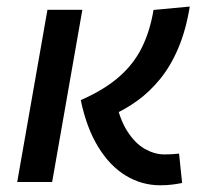

<svg xmlns="http://www.w3.org/2000/svg" viewBox="-20 -547 626 577"><path d="M461.4 9.8Q406.2 9.8 358.4 -19Q310.5 -47.9 275.4 -105Q240.2 -162.1 222.7 -246.1Q293.5 -277.3 337.6 -315.9Q381.8 -354.5 406.2 -403.8Q430.7 -453.1 441.4 -517.1L550.3 -527.3Q538.6 -455.6 515.6 -401.9Q492.7 -348.1 461.2 -309.6Q429.7 -271 392.8 -244.4Q356 -217.8 316.4 -200.7L326.2 -252.9Q338.4 -190.4 362.3 -153.1Q386.2 -115.7 415.5 -99.4Q444.8 -83 473.1 -83Q489.3 -83 498.3 -83.7Q507.3 -84.5 518.1 -85.4L527.3 2.9Q512.2 5.9 496.8 7.8Q481.4 9.8 461.4 9.8ZM31.7 0 122.6 -517.6H227.5L136.7 0Z"/></svg>

Font: Cascadia Mono NF
Style: Italic
Weight: 400
Italic angle: -10°
Monospace: yes
Designer: Aaron Bell
Foundry: Saja Typeworks
Version: Version 2404.023